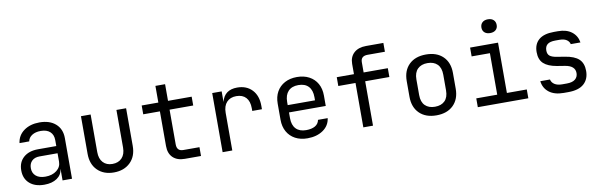

<svg xmlns="http://www.w3.org/2000/svg" viewBox="-50 -1263 5501 1759"><g transform="rotate(-10 2700.0 -383.5)"><path d="M252 10Q165 10 115 -34.5Q65 -79 65 -155Q65 -232 115 -276Q165 -320 250 -320H420V-375Q420 -425 389.5 -453Q359 -481 303 -481Q254 -481 222 -460.5Q190 -440 183 -405H93Q102 -476 160 -518Q218 -560 305 -560Q400 -560 455 -511Q510 -462 510 -378V0H422V-105H421Q415 -52 369.5 -21Q324 10 252 10ZM274 -61Q338 -61 379 -93Q420 -125 420 -175V-253H252Q207 -253 181 -228Q155 -203 155 -160Q155 -114 186.5 -87.5Q218 -61 274 -61Z M899 10Q804 10 747 -46.5Q690 -103 690 -200V-550H780V-200Q780 -138 812 -103.5Q844 -69 899 -69Q955 -69 987.5 -103.5Q1020 -138 1020 -200V-550H1110V-200Q1110 -103 1052 -46.5Q994 10 899 10Z M1560 0Q1489 0 1449.5 -38Q1410 -76 1410 -145V-468H1255V-550H1410V-705H1500V-550H1720V-468H1500V-145Q1500 -82 1560 -82H1710V0Z M1911 0V-550H1999V-452Q2026 -560 2144 -560Q2231 -560 2282.5 -505.5Q2334 -451 2334 -358V-325H2244V-350Q2244 -415 2212.5 -449.5Q2181 -484 2123 -484Q2066 -484 2033.5 -449Q2001 -414 2001 -350V0Z M2700 10Q2635 10 2586.5 -16Q2538 -42 2511.5 -89.5Q2485 -137 2485 -200V-350Q2485 -414 2511.5 -461Q2538 -508 2586.5 -534Q2635 -560 2700 -560Q2765 -560 2813.5 -534Q2862 -508 2888.5 -461Q2915 -414 2915 -350V-253H2573V-200Q2573 -135 2606 -100.5Q2639 -66 2700 -66Q2752 -66 2784 -84.5Q2816 -103 2823 -140H2913Q2904 -71 2845.5 -30.5Q2787 10 2700 10ZM2573 -321H2827V-350Q2827 -415 2794.5 -450Q2762 -485 2700 -485Q2639 -485 2606 -450Q2573 -415 2573 -350Z M3220 0V-413H3060V-495H3220V-590Q3220 -655 3261 -692.5Q3302 -730 3374 -730H3535V-648H3374Q3310 -648 3310 -590V-495H3535V-413H3310V0Z M3900 8Q3800 8 3742.5 -48.5Q3685 -105 3685 -202V-348Q3685 -446 3742.5 -502Q3800 -558 3900 -558Q4000 -558 4057.5 -502Q4115 -446 4115 -349V-202Q4115 -105 4057.5 -48.5Q4000 8 3900 8ZM3900 -72Q3959 -72 3992 -105Q4025 -138 4025 -202V-348Q4025 -412 3992 -445Q3959 -478 3900 -478Q3842 -478 3808.5 -445Q3775 -412 3775 -348V-202Q3775 -138 3808.5 -105Q3842 -72 3900 -72Z M4285 0V-82H4480V-468H4310V-550H4570V-82H4755V0ZM4515 -649Q4482 -649 4463 -666Q4444 -683 4444 -712Q4444 -742 4463 -759.5Q4482 -777 4515 -777Q4548 -777 4567 -759.5Q4586 -742 4586 -712Q4586 -683 4567 -666Q4548 -649 4515 -649Z M5083 8Q4998 8 4948 -30.5Q4898 -69 4890 -135H4980Q4986 -106 5012.5 -89Q5039 -72 5083 -72H5125Q5178 -72 5204 -93.5Q5230 -115 5230 -151Q5230 -219 5137 -234L5063 -246Q4982 -260 4942.5 -296.5Q4903 -333 4903 -403Q4903 -477 4950 -517.5Q4997 -558 5091 -558H5129Q5208 -558 5256 -521Q5304 -484 5314 -421H5224Q5218 -447 5194 -462.5Q5170 -478 5129 -478H5091Q5040 -478 5016.5 -459Q4993 -440 4993 -402Q4993 -368 5013 -352Q5033 -336 5076 -329L5150 -317Q5239 -303 5279.5 -265Q5320 -227 5320 -155Q5320 -79 5271.5 -35.5Q5223 8 5125 8Z"/></g></svg>

Font: Liga JetBrainsMono Nerd Font
Style: Regular
Weight: 400
Designer: Philipp Nurullin, Konstantin Bulenkov
Foundry: JetBrains
Version: Version 2.225; ttfautohint (v1.8.3)